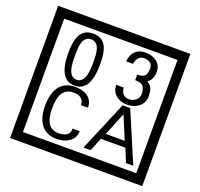

<svg xmlns="http://www.w3.org/2000/svg" viewBox="-170 -1151 1496 1433"><g transform="rotate(20 577.5 -435.0)"><path d="M1103 90H53V-960H1103ZM1028 15V-885H128V15ZM497 -656Q497 -442 371 -442Q244 -442 244 -656Q244 -744 265 -789Q294 -855 371 -855Q448 -855 477 -789Q497 -745 497 -656ZM444 -656Q444 -723 435 -752Q420 -809 371 -809Q322 -809 306 -752Q298 -723 298 -656Q298 -587 306 -553Q322 -488 371 -488Q419 -488 435 -554Q444 -587 444 -656ZM919 -556Q919 -504 880.5 -473Q842 -442 789 -442Q734 -442 700 -471Q662 -502 662 -554H721Q727 -485 790 -485Q818 -485 841 -504.5Q864 -524 864 -552Q864 -597 846 -616Q828 -635 783 -635V-679Q825 -679 841.5 -696Q858 -713 858 -754Q858 -812 789 -812Q738 -812 726 -744H671Q684 -855 788 -855Q839 -855 874 -829Q913 -800 913 -750Q913 -685 871 -658Q895 -642 903 -630Q919 -605 919 -556ZM524 -136Q524 -80 478 -49Q438 -22 379 -22Q294 -22 252 -84Q216 -136 216 -226Q216 -317 251 -371Q293 -435 380 -435Q442 -435 479 -409Q522 -379 522 -321H466Q466 -391 381 -391Q272 -391 272 -226Q272 -67 379 -67Q468 -67 468 -136ZM988 -30H930L887 -136H692L649 -30H592L759 -427H819ZM864 -183 788 -366 714 -183Z"/></g></svg>

Font: Unicode BMP Fallback SIL
Style: Regular
Weight: 400
Foundry: NRSI, SIL International
Version: Version 5.1 Based on Unicode 5.1